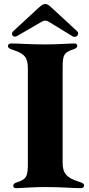

<svg xmlns="http://www.w3.org/2000/svg" viewBox="-20 -954 456 980"><path d="M62.5 6.4C87.4 6.4 145.6 0.7 207.4 0.7C301.8 0.7 346.6 6.4 392 6.4C403.4 6.4 409.1 1.1 409.1 -7.1C409.1 -16.3 401.6 -20.6 381.4 -27C320.3 -46.5 299.7 -69.2 299.7 -123.6V-605.1C299.7 -672.6 304.7 -686.4 357.2 -703.1C368.6 -706.7 374.3 -712.4 374.3 -720.2C374.3 -727.3 369.3 -732.2 359.4 -732.2C334.5 -732.2 276.3 -727.3 214.5 -727.3C120 -727.3 82.4 -732.2 36.9 -732.2C25.6 -732.2 20.6 -726.6 20.6 -718.8C20.6 -710.2 27.3 -705.3 47.6 -698.9C108.7 -679.3 122.2 -657.3 122.2 -603V-121.4C122.2 -54.7 116.5 -39.1 64.6 -22.7C53.3 -19.2 47.6 -13.5 47.6 -5.7C47.6 1.4 52.6 6.4 62.5 6.4ZM46.9 -794C32.7 -780.9 47.2 -758.5 66.8 -769.9L191.4 -842.3C206 -850.9 215.9 -850.9 230.5 -842L350.9 -768.5C369.7 -757.1 388.1 -781.2 374.3 -794L245 -913.4C217.3 -939.3 207 -941.8 176.1 -913.4Z"/></svg>

Font: Margiela Serif
Style: Bold
Weight: 700
Designer: Andreas Faust, Stefan Endress
Version: Version 1.002;FEAKit 1.0